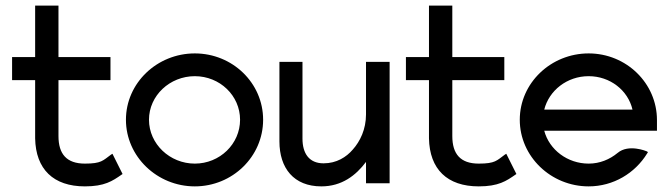

<svg xmlns="http://www.w3.org/2000/svg" viewBox="-20 -652 2386 683"><path d="M23 -367H105V-160C107 -50 170 11 282 11C352 11 380 -8 413 -31L416 -33L380 -105L375 -102C346 -81 341 -70 282 -70C217 -70 188 -104 188 -168V-367H373V-449H188V-632H105V-449H23Z M428 -226C428 -95 539 11 673 11C807 11 916 -95 916 -226C916 -357 807 -462 673 -462C539 -462 428 -357 428 -226ZM510 -226C510 -312 584 -381 673 -381C762 -381 834 -312 834 -226C834 -140 762 -70 673 -70C584 -70 510 -140 510 -226Z M974 -149C974 -54 1025 11 1123 11C1196 11 1246 -28 1282 -76V0H1366V-432H1282V-245C1282 -192 1261 -149 1235 -120C1212 -93 1177 -71 1131 -71C1079 -71 1056 -107 1056 -159V-432H974Z M1424 -367H1506V-160C1508 -50 1571 11 1683 11C1753 11 1781 -8 1814 -31L1817 -33L1781 -105L1776 -102C1747 -81 1742 -70 1683 -70C1618 -70 1589 -104 1589 -168V-367H1774V-449H1589V-632H1506V-449H1424Z M1829 -226C1829 -95 1940 11 2074 11C2162 11 2239 -36 2282 -106L2285 -111L2280 -114C2280 -114 2216 -141 2177 -108C2149 -85 2114 -70 2074 -70C1999 -70 1934 -119 1916 -187H2317V-225C2317 -356 2208 -462 2074 -462C1940 -462 1829 -357 1829 -226ZM1916 -262C1933 -330 1997 -381 2074 -381C2150 -381 2214 -331 2230 -262Z"/></svg>

Font: Charger Sport
Style: SeBd
Weight: 600
Designer: Jasper
Foundry: Cannot Into Space Fonts
Version: Version 1.1